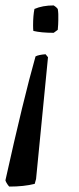

<svg xmlns="http://www.w3.org/2000/svg" viewBox="-42 -484 291 708"><path d="M156 -464Q166 -458 171 -451Q174 -434 173 -410Q173 -396 171 -374L156 -363Q110 -363 81 -370Q80 -376 80 -391Q80 -426 85 -451Q115 -464 156 -464ZM126 -284 135 -273 91 176 86 194Q46 204 -7 204Q-9 204 -15 195Q-21 186 -22 181Q45 -121 89 -276Q100 -282 126 -284Z"/></svg>

Font: Albura Medium
Style: Italic
Weight: 462
Italic angle: -7°
Designer: Mercedes Jáuregui
Foundry: Omnibus-Type Team
Version: Version 1.000